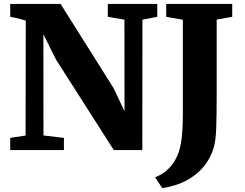

<svg xmlns="http://www.w3.org/2000/svg" viewBox="-20 -763 1243 976"><path d="M32 0V-62L110 -74L111 -658Q98.5 -662.5 85 -666Q71.5 -669.5 58.2 -672.5Q45 -675.5 32 -677.5V-743H288L557 -315.5L613 -197.5L612.5 -663L528 -677.5V-743H779.5V-677.5L704 -663L703.5 0H558.5L264.5 -460.5L200.5 -589L201 -74.5L305 -62V0ZM768.5 138Q792 129.5 815 113Q838 96.5 857.2 70.8Q876.5 45 888.5 9.5Q895.5 -10.5 900 -36.2Q904.5 -62 907 -99Q909.5 -136 909.5 -188.5V-662.5L825 -677.5V-743H1160.5V-677.5L1081.5 -663.5V-275Q1081.5 -180.5 1079.2 -115Q1077 -49.5 1067 -14.5Q1052 38.5 1017.2 81.8Q982.5 125 929 153.8Q875.5 182.5 805 193.5Z"/></svg>

Font: Merriweather 28pt Black
Style: Regular
Weight: 900
Version: Version 2.100